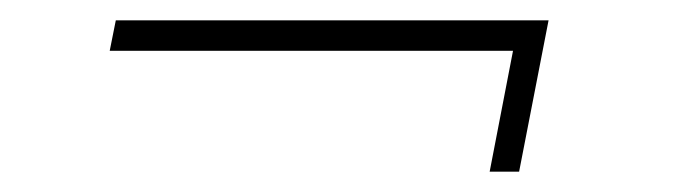

<svg xmlns="http://www.w3.org/2000/svg" viewBox="-20 -336 673 189"><path d="M520 -316 491 -167H462L485 -286H88L94 -316Z"/></svg>

Font: Piazzolla Thin
Style: Italic
Weight: 100
Italic angle: -11.3°
Designer: Juan Pablo del Peral
Foundry: Huerta Tipografica
Version: Version 1.330